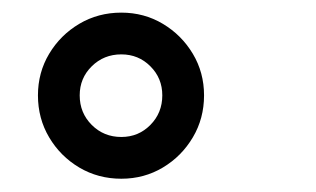

<svg xmlns="http://www.w3.org/2000/svg" viewBox="-20 -792 490 298"><path d="M168.3 -514.6Q132.4 -514.6 103 -532Q73.7 -549.4 56.3 -578.8Q38.9 -608.1 38.9 -644Q38.9 -679.4 56.3 -708.5Q73.7 -737.6 103 -755Q132.4 -772.4 168.3 -772.4Q203.7 -772.4 232.8 -755Q261.9 -737.6 279.3 -708.5Q296.7 -679.4 296.7 -644Q296.7 -608.1 279.3 -578.8Q261.9 -549.4 232.8 -532Q203.7 -514.6 168.3 -514.6ZM168.3 -579.4Q195 -579.4 213.4 -598.1Q231.9 -616.8 231.9 -644Q231.9 -670.7 213.4 -689.1Q195 -707.6 168.3 -707.6Q141.1 -707.6 122.4 -689.1Q103.7 -670.7 103.7 -644Q103.7 -616.8 122.4 -598.1Q141.1 -579.4 168.3 -579.4Z"/></svg>

Font: League Mono Thin Condensed
Style: Regular
Weight: 100
Width: 1
Designer: Tyler Finck
Foundry: The League of Moveable Type / Tyler Finck
Version: Version 2.300;RELEASE